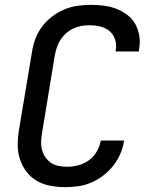

<svg xmlns="http://www.w3.org/2000/svg" viewBox="-20 -763 640 791"><path d="M249 8Q218 8 188 2.5Q158 -3 132.5 -17.5Q107 -32 89.5 -55Q72 -78 62.5 -106Q53 -134 53 -165Q53 -196 58 -227L112 -550Q116 -577 126 -603.5Q136 -630 153.5 -653.5Q171 -677 195 -695Q219 -713 245 -724Q271 -735 299 -739Q327 -743 355 -743Q382 -743 409 -739.5Q436 -736 460 -726.5Q484 -717 504.5 -701.5Q525 -686 537.5 -663.5Q550 -641 554 -614.5Q558 -588 553 -560L552 -551H456L457 -556Q461 -579 454 -600.5Q447 -622 430.5 -635.5Q414 -649 392 -654Q370 -659 348 -659Q331 -659 314.5 -656Q298 -653 282 -645.5Q266 -638 252.5 -626Q239 -614 229.5 -599.5Q220 -585 214.5 -568.5Q209 -552 206 -536L153 -214Q150 -196 149.5 -178.5Q149 -161 153.5 -144.5Q158 -128 167.5 -114.5Q177 -101 190.5 -92Q204 -83 221 -79.5Q238 -76 256 -76Q279 -76 302.5 -82Q326 -88 346 -102.5Q366 -117 378.5 -138.5Q391 -160 395 -183V-184H491V-183Q487 -156 476 -130Q465 -104 447 -81Q429 -58 405.5 -40Q382 -22 356.5 -11Q331 0 303.5 4Q276 8 249 8Z"/></svg>

Font: Iosevka Md Ex Obl
Style: Regular
Weight: 500
Width: 7
Italic angle: -9°
Monospace: yes
Designer: Belleve Invis
Foundry: Belleve Invis
Version: Version 32.5.0; ttfautohint (v1.8.4)